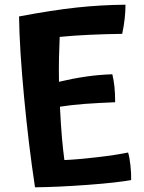

<svg xmlns="http://www.w3.org/2000/svg" viewBox="-20 -755 612 817"><path d="M538 11Q482 22 355 31.5Q228 41 129 42Q102 -135 82.5 -341Q63 -547 61 -685Q204 -712 306.5 -723Q409 -734 514 -735Q514 -706 510.5 -675Q507 -644 500 -611Q428 -610 362 -607Q296 -604 234 -598Q232 -556 231 -508Q230 -460 231 -407Q290 -421 345 -429Q400 -437 458 -439Q464 -414 467 -386Q470 -358 470 -320Q397 -317 342 -313Q287 -309 235 -301Q239 -222 243.5 -170Q248 -118 254 -74Q307 -76 389.5 -85.5Q472 -95 525 -106Q531 -88 535 -52Q539 -16 538 11Z"/></svg>

Font: Atma SemiBold
Style: Regular
Weight: 600
Designer: Gregori Vincens, Jeremie Hornus, Riccardo Olocco, Yoann Minet.
Foundry: black foundry
Version: Version 1.102;PS 1.100;hotconv 1.0.86;makeotf.lib2.5.63406